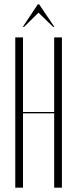

<svg xmlns="http://www.w3.org/2000/svg" viewBox="-20 -873 359 893"><path d="M86 -748 156 -853H162L233 -748H227L159 -814L92 -748ZM51 -699H87V-352H232V-699H268V0H232V-346H87V0H51Z"/></svg>

Font: Moniqa ExtLt Narrow Display
Style: Regular
Weight: 200
Width: 4
Designer: Rajesh Rajput
Foundry: Rajesh Rajput
Version: Version 1.000